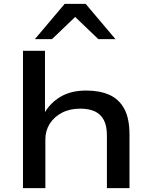

<svg xmlns="http://www.w3.org/2000/svg" viewBox="-20 -966 780 986"><path d="M98 0V-705H211V-385H208Q238 -438 291.5 -469.5Q345 -501 423 -501Q492 -501 541.5 -479Q591 -457 618 -407.5Q645 -358 645 -275V0H529V-270Q529 -320 513 -350Q497 -380 467 -394Q437 -408 392 -408Q338 -408 298 -387Q258 -366 235.5 -330.5Q213 -295 213 -251V0ZM159 -765 312 -946H420L573 -765H485L366 -879L247 -765Z"/></svg>

Font: Nunito Sans 10pt Expanded SemiBold
Style: Regular
Weight: 600
Width: 7
Designer: Vernon Adams
Foundry: Vernon Adams
Version: Version 3.101;gftools[0.9.27]